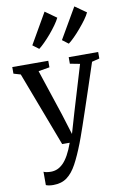

<svg xmlns="http://www.w3.org/2000/svg" viewBox="-116 -930 800 1245"><g transform="rotate(-10 284.0 -307.5)"><path d="M131 251.5Q115.5 251.5 102.5 249.2Q89.5 247 82.5 243.5V155.5Q89 159.5 102.8 161.8Q116.5 164 131 164Q152.5 164 172.5 155.8Q192.5 147.5 211.5 128.8Q230.5 110 248.2 78.2Q266 46.5 282.5 0H233L47 -491L1 -504.5V-548L238 -547.5V-504.5L164.5 -492L265 -189L307 -53.5L346.5 -189L437.5 -492L372.5 -504.5V-547.5H566.5V-504.5L516.5 -492Q487.5 -403 462.5 -328.8Q437.5 -254.5 417.8 -195.2Q398 -136 383 -92.5Q368 -49 358.2 -21.8Q348.5 5.5 344.5 15Q314.5 92.5 286 145.2Q257.5 198 221.2 224.8Q185 251.5 131 251.5ZM388 -634 348.5 -664 465.5 -865.5 540 -813Q531.5 -794 512.8 -768.2Q494 -742.5 471.2 -715.8Q448.5 -689 426.5 -667.2Q404.5 -645.5 389 -634ZM193.5 -634 153.5 -664 269.5 -865.5 344 -812.5Q335 -793.5 316.5 -767.5Q298 -741.5 275.5 -715Q253 -688.5 231.2 -667Q209.5 -645.5 194.5 -634Z"/></g></svg>

Font: Merriweather 36pt
Style: Regular
Weight: 400
Designer: Eben Sorkin
Foundry: Eben Sorkin
Version: Version 2.100